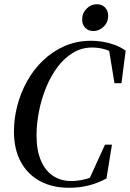

<svg xmlns="http://www.w3.org/2000/svg" viewBox="-20 -873 615 909"><path d="M306 16Q227 16 168.5 -16Q110 -48 78 -107.5Q46 -167 46 -251Q46 -312 62 -373Q78 -434 108.5 -489Q139 -544 184 -587Q229 -630 286 -655Q343 -680 411 -680Q438 -680 466 -675.5Q494 -671 522 -661Q550 -651 575 -633L555 -479H522L495 -644L526 -615Q501 -633 473 -640.5Q445 -648 416 -648Q366 -648 324.5 -622.5Q283 -597 251.5 -554.5Q220 -512 198 -458Q176 -404 164.5 -345.5Q153 -287 153 -232Q153 -162 173.5 -113.5Q194 -65 231 -40.5Q268 -16 317 -16Q348 -16 381.5 -24Q415 -32 451 -54L398 -15L477 -188H510L484 -28Q443 -6 400 5Q357 16 306 16ZM422 -726Q399 -726 384 -741Q369 -756 369 -780Q369 -811 390 -832Q411 -853 438 -853Q462 -853 477 -838Q492 -823 492 -798Q492 -767 470.5 -746.5Q449 -726 422 -726Z"/></svg>

Font: Source Serif 4 48pt SemiBold
Style: Italic
Weight: 600
Italic angle: -12°
Designer: Frank Grießhammer
Foundry: Adobe Systems Incorporated
Version: Version 4.004;hotconv 1.0.116;makeotfexe 2.5.65601